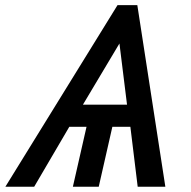

<svg xmlns="http://www.w3.org/2000/svg" viewBox="-57 -709 725 729"><path d="M-36.6 0 389.2 -689.5H464.4L570.8 0H465.8L438 -227.5H369.6L317.9 0H219.7L271.5 -227.5H206.1L72.8 0ZM257.8 -311.5H425.3L396.5 -543.9Z"/></svg>

Font: HK Grotesk Medium Italic
Style: Regular
Weight: 500
Italic angle: -13°
Designer: Alfredo Marco Pradil and Stefan Peev
Foundry: Hanken Design Co.
Version: Version 1.000;PS 001.000;hotconv 1.0.88;makeotf.lib2.5.64775